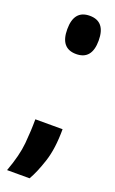

<svg xmlns="http://www.w3.org/2000/svg" viewBox="-144 -532 412 689"><g transform="rotate(20 61.5 -187.0)"><path d="M-17 124Q7 59 11.5 10.5Q16 -38 16 -82H120Q120 -8 103.5 42.5Q87 93 69 124ZM73 -352Q13 -352 13 -425Q13 -498 73 -498Q133 -498 133 -425Q133 -352 73 -352Z"/></g></svg>

Font: Bricolage Grotesque 96pt Condensed SemiBold
Style: Regular
Weight: 600
Width: 3
Designer: Mathieu Triay
Foundry: Atelier Triay
Version: Version 1.001; ttfautohint (v1.8.4.7-5d5b);gftools[0.9.33.de